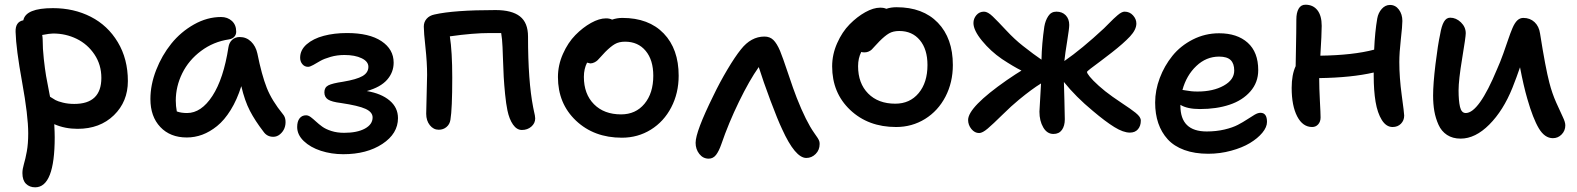

<svg xmlns="http://www.w3.org/2000/svg" viewBox="-20 -592 6768 824"><path d="M130.9 211.9Q106.9 211.9 91.6 196.8Q76.2 181.6 76.2 150.9Q76.2 133.8 82.5 112.5Q88.9 91.3 95 58.3Q101.1 25.4 101.1 -20Q101.1 -95.2 75 -239Q48.8 -382.8 46.9 -455.1Q45.4 -498.5 80.1 -504.9Q90.3 -557.1 207 -557.1Q296.9 -557.1 369.6 -520Q442.4 -482.9 485.6 -410.9Q528.8 -338.9 528.8 -244.1Q528.8 -155.8 468.8 -97.4Q408.7 -39.1 313 -39.1Q258.3 -39.1 212.9 -59.1Q214.8 -22.9 214.8 -2.9Q214.8 211.9 130.9 211.9ZM163.1 -422.9Q163.1 -383.3 168 -339.1Q172.9 -294.9 177.7 -266.4Q182.6 -237.8 191.9 -191.4Q193.8 -181.6 194.8 -176.8Q209 -167.5 218.3 -162.4Q227.5 -157.2 249.8 -151.6Q272 -146 298.8 -146Q415 -146 415 -257.8Q415 -314 385.5 -358.2Q356 -402.3 309.1 -425.3Q262.2 -448.2 208 -448.2Q193.8 -448.2 161.1 -441.9Q163.1 -430.2 163.1 -422.9Z M781.7 -2Q710.4 -2 668 -46.9Q625.5 -91.8 625.5 -167Q625.5 -228 650.1 -291.3Q674.8 -354.5 715.3 -404.8Q755.9 -455.1 812.5 -487.1Q869.1 -519 928.7 -519Q956.5 -519 975.1 -502.2Q993.7 -485.4 993.7 -456.1Q993.7 -442.9 985.4 -434.1Q977.1 -425.3 962.4 -422.9Q896 -413.1 843 -373.5Q790 -334 762.2 -277.6Q734.4 -221.2 734.4 -160.2Q734.4 -136.7 738.8 -113.8Q757.3 -106.9 782.7 -106.9Q843.8 -106.9 891.6 -180.4Q939.5 -253.9 960.4 -389.2Q963.4 -409.2 976.3 -421.1Q989.3 -433.1 1008.8 -433.1Q1037.1 -433.1 1057.4 -413.6Q1077.6 -394 1084.5 -362.8Q1103 -270.5 1124.8 -215.3Q1146.5 -160.2 1194.8 -101.1Q1204.1 -90.3 1205.3 -73.5Q1206.5 -56.6 1200.7 -41.7Q1194.8 -26.9 1181.9 -15.9Q1168.9 -4.9 1152.8 -4.9Q1126 -4.9 1110.8 -26.9Q1074.7 -73.7 1052.5 -116.5Q1030.3 -159.2 1015.6 -222.2Q997.1 -163.6 970 -119.9Q942.9 -76.2 911.6 -51Q880.4 -25.9 848.1 -13.9Q815.9 -2 781.7 -2Z M1453.1 69.8Q1402.3 69.8 1357.2 55.2Q1312 40.5 1283.7 13.4Q1255.4 -13.7 1255.4 -46.9Q1255.4 -70.8 1265.6 -84Q1275.9 -97.2 1293.5 -97.2Q1303.2 -97.2 1313.7 -89.4Q1324.2 -81.5 1335.9 -70.6Q1347.7 -59.6 1362.8 -48.6Q1377.9 -37.6 1402.3 -29.8Q1426.8 -22 1457 -22Q1512.7 -22 1545.9 -40Q1579.1 -58.1 1579.1 -87.9Q1579.1 -110.8 1548.8 -124.8Q1518.6 -138.7 1443.4 -149.9Q1403.3 -154.8 1387.7 -165Q1372.1 -175.3 1372.1 -195.8Q1372.1 -216.8 1388.9 -225.6Q1405.8 -234.4 1452.1 -241.2Q1510.7 -251 1535.9 -265.6Q1561 -280.3 1561 -305.2Q1561 -328.1 1532.2 -342Q1503.4 -356 1458 -356Q1426.8 -356 1398.7 -347.9Q1370.6 -339.8 1354.7 -330.6Q1338.9 -321.3 1324.5 -313.2Q1310.1 -305.2 1302.2 -305.2Q1287.1 -305.2 1277.6 -316.7Q1268.1 -328.1 1268.1 -344.2Q1268.1 -377.4 1296.1 -401.9Q1324.2 -426.3 1369.1 -438.2Q1414.1 -450.2 1469.2 -450.2Q1564.9 -450.2 1617.2 -415.3Q1669.4 -380.4 1669.4 -323.2Q1669.4 -281.7 1641.4 -249.8Q1613.3 -217.8 1554.2 -201.2Q1616.2 -190.9 1652.1 -160.6Q1688 -130.4 1688 -85Q1688 -18.6 1621.1 25.6Q1554.2 69.8 1453.1 69.8Z M2219.7 -34.2Q2197.8 -34.2 2181.6 -57.4Q2165.5 -80.6 2157.7 -118.2Q2151.9 -146 2147.7 -188Q2143.6 -230 2141.8 -261.7Q2140.1 -293.5 2138.7 -336.4Q2137.2 -379.4 2136.7 -390.1Q2135.3 -424.3 2130.9 -450.2H2082Q2010.7 -450.2 1910.6 -436Q1920.9 -370.6 1920.9 -258.8Q1920.9 -124 1913.1 -78.1Q1910.2 -58.6 1896.2 -46.9Q1882.3 -35.2 1862.8 -35.2Q1840.3 -35.2 1824.7 -54.7Q1809.1 -74.2 1809.1 -104Q1809.1 -124.5 1811 -184.6Q1813 -244.6 1813 -271Q1813 -323.7 1805.9 -388.7Q1798.8 -453.6 1798.8 -478Q1798.8 -497.6 1811 -511.5Q1823.2 -525.4 1844.7 -529.8Q1927.7 -548.8 2106.9 -548.8Q2176.8 -548.8 2211.4 -521.7Q2246.1 -494.6 2246.1 -435.1Q2246.1 -244.1 2268.1 -131.8Q2269 -125.5 2271.5 -115.2Q2273.9 -105 2275.4 -97.2Q2276.9 -89.4 2276.9 -84Q2276.9 -63 2260.3 -48.6Q2243.7 -34.2 2219.7 -34.2Z M2648.9 -1Q2529.3 -1 2451.9 -74.2Q2374.5 -147.5 2374.5 -261.2Q2374.5 -312.5 2396 -360.8Q2417.5 -409.2 2449.5 -441.7Q2481.4 -474.1 2516.6 -493.7Q2551.8 -513.2 2580.6 -513.2Q2596.2 -513.2 2606.9 -507.8Q2628.4 -515.1 2650.9 -515.1Q2764.2 -515.1 2828.4 -448.5Q2892.6 -381.8 2892.6 -267.1Q2892.6 -192.4 2860.8 -131.3Q2829.1 -70.3 2773.2 -35.6Q2717.3 -1 2648.9 -1ZM2485.8 -262.2Q2485.8 -188.5 2529.1 -144.8Q2572.3 -101.1 2645.5 -101.1Q2708 -101.1 2745.8 -146.5Q2783.7 -191.9 2783.7 -267.1Q2783.7 -334.5 2751 -373.8Q2718.3 -413.1 2662.6 -413.1Q2636.2 -413.1 2618.7 -402.8Q2601.1 -392.6 2577.6 -369.1Q2569.8 -361.3 2559.6 -349.6Q2549.3 -337.9 2544.4 -333.3Q2539.6 -328.6 2531.5 -324.5Q2523.4 -320.3 2513.7 -319.8Q2501.5 -322.3 2499.5 -323.2Q2485.8 -296.4 2485.8 -262.2Z M3021.5 88.9Q2997.1 88.9 2981.2 68.6Q2965.3 48.3 2965.3 21Q2965.3 -26.9 3041.5 -181.2Q3068.8 -238.3 3101.8 -293.7Q3134.8 -349.1 3159.7 -379.9Q3203.1 -435.1 3260.7 -435.1Q3284.2 -435.1 3299.1 -420.4Q3314 -405.8 3327.6 -374Q3338.4 -348.1 3362.1 -277.3Q3385.7 -206.5 3399.4 -171.9Q3439.5 -70.3 3474.6 -21Q3493.2 3.9 3496.1 14.2Q3497.6 19.5 3497.6 25.9Q3497.6 51.8 3480.5 68.8Q3463.4 85.9 3440.4 85.9Q3392.6 85.9 3336.4 -38.1Q3317.9 -76.7 3286.6 -160.2Q3255.4 -243.7 3236.3 -304.2Q3196.3 -247.6 3151.6 -155.8Q3106.9 -64 3075.7 26.9Q3065.4 56.6 3053 72.8Q3040.5 88.9 3021.5 88.9Z M3825.7 -46.9Q3706.1 -46.9 3628.7 -120.1Q3551.3 -193.4 3551.3 -307.1Q3551.3 -358.4 3572.8 -406.7Q3594.2 -455.1 3626.2 -487.5Q3658.2 -520 3693.4 -539.6Q3728.5 -559.1 3757.3 -559.1Q3773.9 -559.1 3783.7 -554.2Q3803.7 -561 3827.6 -561Q3940.9 -561 4005.1 -494.4Q4069.3 -427.7 4069.3 -313Q4069.3 -238.3 4037.6 -177.2Q4005.9 -116.2 3950 -81.5Q3894 -46.9 3825.7 -46.9ZM3662.6 -308.1Q3662.6 -234.4 3705.8 -190.7Q3749 -147 3822.3 -147Q3884.8 -147 3922.6 -192.4Q3960.4 -237.8 3960.4 -313Q3960.4 -380.4 3927.7 -419.7Q3895 -459 3839.4 -459Q3813 -459 3795.4 -448.7Q3777.8 -438.5 3754.4 -415Q3746.6 -407.2 3736.1 -395.5Q3725.6 -383.8 3721.2 -379.4Q3716.8 -375 3708.5 -371.1Q3700.2 -367.2 3690.4 -367.2Q3680.2 -367.2 3676.3 -369.1Q3662.6 -342.3 3662.6 -308.1Z M4182.1 -21Q4163.1 -21 4148.9 -38.3Q4134.8 -55.7 4134.8 -77.1Q4134.8 -132.3 4300.8 -248Q4343.8 -277.3 4363.8 -289.1Q4330.1 -305.7 4279.8 -338.9Q4231.4 -372.1 4194.6 -417Q4157.7 -461.9 4157.7 -493.2Q4157.7 -512.2 4170.4 -527.1Q4183.1 -542 4203.1 -542Q4219.2 -542 4240.7 -521.2Q4262.2 -500.5 4298.6 -461.4Q4335 -422.4 4370.1 -395Q4418.5 -356.9 4449.7 -335.9Q4451.2 -404.8 4461.9 -478Q4466.3 -503.9 4478.8 -522.9Q4491.2 -542 4513.7 -542Q4538.6 -542 4553.7 -526.4Q4568.8 -510.7 4568.8 -484.9Q4568.8 -469.7 4560.1 -416.3Q4551.3 -362.8 4547.9 -330.1Q4622.1 -381.3 4717.8 -470.2Q4724.6 -477.1 4738.3 -490.7Q4752 -504.4 4759 -511.2Q4766.1 -518.1 4775.9 -526.4Q4785.6 -534.7 4793 -538.3Q4800.3 -542 4806.2 -542Q4828.1 -542 4842.5 -526.1Q4856.9 -510.3 4856.9 -491.2Q4856.9 -464.8 4829.6 -435.5Q4802.2 -406.2 4751 -366.2Q4732.9 -351.6 4704.1 -330.3Q4675.3 -309.1 4660.2 -297.4Q4645 -285.6 4645 -283.2Q4645 -277.8 4657 -262.9Q4668.9 -248 4695.3 -224.1Q4721.7 -200.2 4754.9 -176.8Q4771.5 -165 4794.4 -149.7Q4817.4 -134.3 4829.1 -126.2Q4840.8 -118.2 4853.3 -108.2Q4865.7 -98.1 4870.8 -90.3Q4876 -82.5 4876 -74.2Q4876 -51.8 4863.8 -37.4Q4851.6 -22.9 4829.1 -22.9Q4800.8 -22.9 4762.5 -46.6Q4724.1 -70.3 4669.9 -116.2Q4597.2 -176.3 4545.9 -240.2Q4546.4 -224.1 4548.1 -160.9Q4549.8 -97.7 4549.8 -80.1Q4549.8 -51.8 4537.4 -34.4Q4524.9 -17.1 4501 -17.1Q4473.6 -17.1 4457.3 -45.2Q4440.9 -73.2 4440.9 -112.8Q4440.9 -117.7 4447.8 -233.9Q4408.7 -210 4353 -164.1Q4321.3 -138.2 4281.5 -98.9Q4241.7 -59.6 4219 -40.3Q4196.3 -21 4182.1 -21Z M5165.5 67.9Q5107.4 67.9 5063 51.8Q5018.6 35.6 4991.5 5.9Q4964.4 -23.9 4950.9 -63.5Q4937.5 -103 4937.5 -151.9Q4937.5 -204.6 4957.3 -257.1Q4977.1 -309.6 5011.7 -352.5Q5046.4 -395.5 5099.1 -422.4Q5151.9 -449.2 5211.9 -449.2Q5289.6 -449.2 5334.7 -408.7Q5379.9 -368.2 5379.9 -291Q5379.9 -238.3 5346.2 -199.7Q5312.5 -161.1 5256.8 -142.6Q5201.2 -124 5129.9 -124Q5075.2 -124 5045.9 -142.1V-138.2Q5045.9 -27.8 5158.7 -27.8Q5199.7 -27.8 5234.9 -36.1Q5270 -44.4 5292.5 -56.2Q5314.9 -67.9 5332.5 -79.6Q5350.1 -91.3 5364.3 -99.6Q5378.4 -107.9 5389.6 -107.9Q5417.5 -107.9 5417.5 -68.8Q5417.5 -46.4 5397.5 -22.2Q5377.4 2 5344.2 22Q5311 42 5263.4 54.9Q5215.8 67.9 5165.5 67.9ZM5211.9 -349.1Q5156.7 -349.1 5114.3 -308.8Q5071.8 -268.6 5054.7 -206.1Q5056.2 -206.1 5068.6 -203.9Q5081.1 -201.7 5092.8 -200.4Q5104.5 -199.2 5119.6 -199.2Q5186.5 -199.2 5231.7 -224.4Q5276.9 -249.5 5276.9 -289.1Q5276.9 -319.3 5261.5 -334.2Q5246.1 -349.1 5211.9 -349.1Z M5611.3 -46.9Q5570.8 -46.9 5547.1 -92.5Q5523.4 -138.2 5523.4 -214.8Q5523.4 -271.5 5540.5 -308.1Q5541 -332 5541.7 -374.3Q5542.5 -416.5 5543 -449.7Q5543.5 -482.9 5543.5 -508.8Q5543.5 -537.1 5553.2 -554.4Q5563 -571.8 5582.5 -571.8Q5615.2 -571.8 5633.8 -548.3Q5652.3 -524.9 5652.3 -481Q5652.3 -446.8 5646.5 -353Q5786.6 -355 5877.4 -378.9Q5880.9 -456.1 5890.6 -512.2Q5895 -537.1 5910.2 -554Q5925.3 -570.8 5945.3 -570.8Q5968.8 -570.8 5983.6 -550.8Q5998.5 -530.8 5998.5 -502Q5998.5 -481 5991.9 -423.1Q5985.4 -365.2 5985.4 -326.2Q5985.4 -259.8 5995.8 -183.1Q6006.3 -106.4 6006.3 -96.2Q6006.3 -75.2 5992.4 -61Q5978.5 -46.9 5956.5 -46.9Q5929.2 -46.9 5910.4 -76.9Q5891.6 -106.9 5883.5 -155Q5875.5 -203.1 5875.5 -267.1V-280.8Q5780.3 -258.8 5641.6 -256.8V-252Q5641.6 -215.3 5644.5 -159.9Q5647.5 -104.5 5647.5 -87.9Q5647.5 -69.8 5637.2 -58.3Q5627 -46.9 5611.3 -46.9Z M6248.5 2.9Q6214.4 2.9 6190.2 -12.9Q6166 -28.8 6153.6 -56.6Q6141.1 -84.5 6135.7 -115Q6130.4 -145.5 6130.4 -182.1Q6130.4 -231.9 6140.6 -316.4Q6150.9 -400.9 6160.6 -444.8Q6166.5 -480.5 6176.8 -498.3Q6187 -516.1 6203.6 -516.1Q6229 -516.1 6249.8 -496.1Q6270.5 -476.1 6270.5 -449.2Q6270.5 -433.6 6255.1 -341.1Q6239.7 -248.5 6239.7 -204.1Q6239.7 -160.2 6245.8 -133.5Q6252 -106.9 6270.5 -106.9Q6326.7 -106.9 6404.8 -294.9Q6418.5 -325.2 6431.9 -362.8Q6445.3 -400.4 6453.4 -424.6Q6461.4 -448.7 6470.9 -471.2Q6480.5 -493.7 6491.7 -504.4Q6502.9 -515.1 6517.6 -515.1Q6546.4 -515.1 6565.7 -497.1Q6585 -479 6589.4 -448.2Q6612.8 -299.8 6629.4 -236.8Q6641.1 -191.4 6658.7 -151.9Q6676.3 -112.3 6687 -90.1Q6697.8 -67.9 6697.8 -54.2Q6697.8 -31.2 6682.1 -15.1Q6666.5 1 6644.5 1Q6609.4 1 6584.2 -41Q6559.1 -83 6534.7 -168Q6519 -221.7 6503.4 -303.2Q6489.3 -261.7 6470.7 -214.8Q6431.6 -117.7 6371.6 -57.4Q6311.5 2.9 6248.5 2.9Z"/></svg>

Font: Shantell Sans Bouncy
Style: Regular
Weight: 500
Designer: Stephen Nixon, Anya Danilova, Shantell Martin
Foundry: Arrow Type
Version: Version 1.006;[9816181b4]